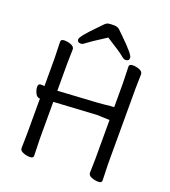

<svg xmlns="http://www.w3.org/2000/svg" viewBox="-161 -1016 1022 1151"><g transform="rotate(20 350.0 -440.5)"><path d="M360 -817Q263 -755 245.5 -740.5Q228 -726 218 -726Q194 -726 194 -745.5Q194 -765 277 -849Q297 -870 309 -882Q321 -894 332.5 -896Q344 -898 367.5 -898Q391 -898 404 -885Q417 -872 437 -853Q525 -768 525 -747Q525 -726 501 -726Q491 -726 472.5 -742Q454 -758 360 -817ZM534 -18 536 -107V-355L456 -358L182 -342V-105L185 1Q185 17 163 17Q141 17 119.5 8.5Q98 0 98 -17L100 -106V-332Q104 -333 99 -333H98Q81 -333 70.5 -354Q60 -375 60 -394.5Q60 -414 77 -414H78L100 -413V-589L97 -695Q97 -711 119.5 -711Q142 -711 163 -702.5Q184 -694 184 -677L182 -588V-413L432 -428Q454 -430 478 -432Q502 -434 515 -436H518Q537 -436 536 -439V-589L533 -695Q533 -711 555.5 -711Q578 -711 599 -702.5Q620 -694 620 -677L618 -588V-106L621 0Q621 16 599 16Q577 16 555.5 7.5Q534 -1 534 -18Z"/></g></svg>

Font: LXGW WenKai Lite Medium
Style: Regular
Weight: 500
Designer: LXGW / Fontworks Inc.
Foundry: LXGW / Fontworks Inc.
Version: Version 1.511; March 25, 2025